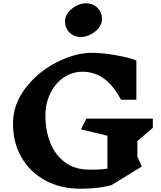

<svg xmlns="http://www.w3.org/2000/svg" viewBox="-20 -1127 981 1167"><path d="M815 -175 842 -115 658 -2Q609 11 564 15.5Q519 20 467 20Q347 20 254 -31Q161 -82 110 -171.5Q59 -261 59 -375Q59 -492 135 -591.5Q211 -691 324.5 -748.5Q438 -806 540 -806Q602 -806 686 -791Q770 -776 809 -759V-521H715Q627 -691 482 -691Q419 -691 367.5 -656Q316 -621 286 -560Q256 -499 256 -423Q256 -334 285.5 -259.5Q315 -185 375 -140.5Q435 -96 523 -96Q527 -96 560 -96Q593 -96 633 -102V-302L472 -341L505 -406H909V-350L815 -270ZM600 -1011Q600 -982 580 -957Q560 -932 530 -917Q500 -902 472 -902Q430 -902 402.5 -929.5Q375 -957 375 -998Q375 -1027 395 -1052Q415 -1077 444.5 -1092Q474 -1107 502 -1107Q545 -1107 572.5 -1079.5Q600 -1052 600 -1011Z"/></svg>

Font: Inknut Antiqua
Style: Bold
Weight: 700
Designer: Claus Eggers Sørensen
Foundry: Claus Eggers Sørensen
Version: Version 1.003; ttfautohint (v1.8.2) -l 8 -r 50 -G 200 -x 14 